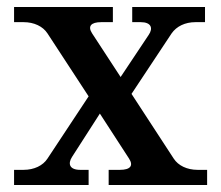

<svg xmlns="http://www.w3.org/2000/svg" viewBox="-20 -526 629 546"><path d="M20 -463H47C77 -463 102 -451 115 -431L232 -252L115 -75C102 -55 77 -43 47 -43H20V0H232V-43H208C178 -43 172 -60 185 -80L264 -203L347 -75C360 -55 351 -43 321 -43H289V0H569V-43H542C512 -43 487 -55 474 -75L354 -259L468 -431C482 -451 506 -463 536 -463H563V-506H356V-463H380C410 -463 416 -446 403 -427L323 -307L242 -431C229 -451 238 -463 268 -463H301V-506H20Z"/></svg>

Font: LT Superior Serif Semibold
Style: Regular
Weight: 600
Designer: Daniel Lyons
Foundry: LyonsType
Version: Version 2.120;FEAKit 1.0